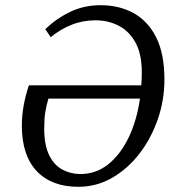

<svg xmlns="http://www.w3.org/2000/svg" viewBox="-20 -704 659 738"><path d="M281 14Q178 14 121 -46.5Q64 -107 64 -221Q64 -260 71 -298.5Q78 -337 91 -376H523Q524 -388 524.5 -400.5Q525 -413 525 -426Q525 -497 500.5 -541Q476 -585 435.5 -605.5Q395 -626 347 -626Q298 -626 254.5 -608.5Q211 -591 175 -561L154 -592Q197 -633 250 -658.5Q303 -684 367 -684Q439 -684 494.5 -653Q550 -622 581 -559Q612 -496 612 -398Q612 -319 586.5 -245.5Q561 -172 516 -113.5Q471 -55 411 -20.5Q351 14 281 14ZM289 -35Q349 -35 396 -72.5Q443 -110 474.5 -175.5Q506 -241 518 -325H166Q158 -297 154 -272.5Q150 -248 150 -210Q150 -146 169 -107.5Q188 -69 220 -52Q252 -35 289 -35Z"/></svg>

Font: Source Serif Pro
Style: Italic
Weight: 400
Italic angle: -12°
Designer: Frank Grießhammer
Foundry: Adobe Systems Incorporated
Version: Version 3.001;hotconv 1.0.111;makeotfexe 2.5.65597